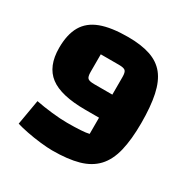

<svg xmlns="http://www.w3.org/2000/svg" viewBox="-151 -774 904 923"><g transform="rotate(30 301.5 -312.5)"><path d="M257 15Q231 15 191 10.5Q151 6 113.5 -1.5Q76 -9 54 -16L78 -155Q118 -147 167 -141.5Q216 -136 253 -136Q296 -136 327.5 -138Q359 -140 374 -144V-234H298Q162 -234 101 -280.5Q40 -327 40 -429Q40 -504 67 -550.5Q94 -597 151.5 -618.5Q209 -640 302 -640Q375 -640 425.5 -623Q476 -606 506 -568.5Q536 -531 549.5 -468Q563 -405 563 -313Q563 -221 547.5 -157.5Q532 -94 496.5 -56Q461 -18 402.5 -1.5Q344 15 257 15ZM273 -362H374V-460Q374 -486 365.5 -494Q357 -502 330 -502H229V-404Q229 -378 237.5 -370Q246 -362 273 -362Z"/></g></svg>

Font: Changa
Style: Bold
Weight: 700
Designer: Eduardo Rodriguez Tunni
Foundry: Eduardo Rodriguez Tunni
Version: Version 3.002; ttfautohint (v1.8.2)